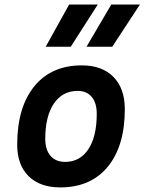

<svg xmlns="http://www.w3.org/2000/svg" viewBox="-20 -815 636 845"><path d="M245.1 9.8Q155.8 9.8 105.7 -39.8Q55.7 -89.4 55.7 -177.7Q55.7 -342.8 130.9 -435.1Q206.1 -527.3 339.8 -527.3Q429.2 -527.3 479.2 -476.6Q529.3 -425.8 529.3 -335Q529.3 -172.4 454.3 -81.3Q379.4 9.8 245.1 9.8ZM266.6 -102.5Q332 -102.5 368.9 -158.4Q405.8 -214.4 405.8 -314Q405.8 -361.8 383.8 -388.4Q361.8 -415 321.8 -415Q254.9 -415 217 -359.1Q179.2 -303.2 179.2 -203.6Q179.2 -156.2 202.1 -129.4Q225.1 -102.5 266.6 -102.5ZM360.8 -609.4 469.7 -794.9H595.7L474.1 -609.4ZM181.2 -609.4 284.2 -794.9H410.2L291.5 -609.4Z"/></svg>

Font: CaskaydiaCove NFP SemiBold
Style: Italic
Weight: 600
Italic angle: -10°
Designer: Aaron Bell
Foundry: Saja Typeworks
Version: Version 2111.001; VTT 6.35;Nerd Fonts 3.1.1